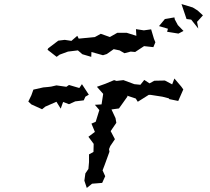

<svg xmlns="http://www.w3.org/2000/svg" viewBox="-20 -864 1040 949"><path d="M925 -767 960 -723 954 -756 983 -788 957 -812 933 -827 877 -844 902 -770ZM120 -362 135 -348 188 -324 204 -337 259 -361 280 -327 292 -360 321 -349 352 -363 394 -368 402 -386 419 -396 385 -448 372 -429 321 -444 308 -435 259 -442 233 -436 217 -434 194 -432 145 -421 135 -393ZM215 -618 260 -583 275 -594 316 -609 365 -615 387 -596 431 -583 432 -607 489 -591 508 -597 542 -621 571 -615 595 -601 626 -609 648 -607 692 -636 738 -631 748 -655 741 -672 727 -719 691 -714 652 -720 654 -687 606 -702H560L523 -681L478 -697L462 -688L449 -681L369 -673L362 -687L333 -662L300 -667L268 -663L218 -625ZM397 29 409 65 435 44 485 40 500 7 487 -22 497 -48 521 -114 519 -127 525 -142 548 -176 527 -216 555 -257 551 -280 531 -323 568 -328 610 -387 609 -391 651 -377 661 -361 715 -395H725L783 -386L814 -378L817 -374L861 -365L886 -422L876 -436L842 -476L831 -447L795 -466L743 -465L719 -452L693 -469L674 -445L644 -448L590 -468L556 -464L544 -468L501 -450L459 -435L490 -400L482 -348L449 -346L471 -320L453 -262L432 -253L449 -212L417 -188L443 -153L442 -113L420 -101V-63L417 -29L402 -7ZM766 -735 810 -722 806 -707 862 -698 887 -711 859 -740 844 -768 842 -778 795 -770Z"/></svg>

Font: チョークS
Style: Regular
Weight: 400
Designer: [Stick] Fontworks Inc.
Foundry: [Stick] Fontworks Inc.
Version: Version 1.200;FEAKit 1.0